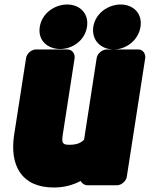

<svg xmlns="http://www.w3.org/2000/svg" viewBox="-20 -786 666 854"><path d="M289 -142C260 -142 253 -148 259 -186L312 -528C314 -544 303 -566 280 -566H139C123 -566 100 -551 96 -528L43 -187C22 -51 75 48 219 48C264 48 302 38 339 19C343 28 355 38 369 38H501C517 38 540 23 544 0L626 -528C628 -544 618 -566 595 -566H454C438 -566 414 -551 410 -528L354 -165C342 -152 324 -142 289 -142ZM248 -568C302 -568 358 -606 367 -667C376 -727 334 -766 279 -766C225 -766 167 -729 157 -667C147 -604 194 -568 248 -568ZM486 -566C541 -566 596 -607 605 -667C614 -727 572 -766 517 -766C463 -766 405 -729 395 -667C386 -606 430 -566 486 -566Z"/></svg>

Font: Asimov Print
Style: EIt
Weight: 500
Designer: Google
Version: Version 2.000980; 2014